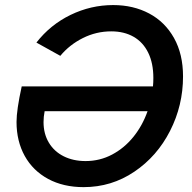

<svg xmlns="http://www.w3.org/2000/svg" viewBox="-20 -748 775 777"><path d="M46.9 -254.4Q46.9 -303.2 67.9 -398.4H599.1Q600.6 -415.5 600.6 -432.6Q600.6 -492.2 579.8 -534.7Q559.1 -577.1 520.8 -599.1Q482.4 -621.1 430.2 -621.1Q369.6 -621.1 315.4 -594Q261.2 -566.9 224.1 -522L127.4 -575.7Q183.6 -647.9 265.6 -687.7Q347.7 -727.5 438 -727.5Q519.5 -727.5 583.7 -693.4Q647.9 -659.2 684.3 -594Q720.7 -528.8 720.7 -438.5Q720.7 -321.3 668.2 -218.3Q615.7 -115.2 523.4 -53Q431.2 9.3 318.4 9.3Q236.3 9.3 174.8 -23.9Q113.3 -57.1 80.1 -116.9Q46.9 -176.8 46.9 -254.4ZM326.2 -96.2Q384.3 -96.2 433.8 -122.6Q483.4 -148.9 520 -194.3Q556.6 -239.7 577.1 -297.9H160.6Q156.2 -275.4 156.2 -253.9Q156.2 -206.5 177.7 -170.7Q199.2 -134.8 237.8 -115.5Q276.4 -96.2 326.2 -96.2Z"/></svg>

Font: Reddit Sans Chocolate SemiBold
Style: Italic
Weight: 600
Italic angle: -11.25°
Designer: Stephen Hutchings
Version: Version 1.013